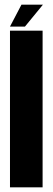

<svg xmlns="http://www.w3.org/2000/svg" viewBox="-20 -807 230 827"><path d="M23 0H163.5V-675H23ZM23 -692.5H87.5L165 -787H72.5Z"/></svg>

Font: Anybody ExtraCondensed
Style: Bold
Weight: 700
Width: 2
Version: Version 1.113;gftools[0.9.25]